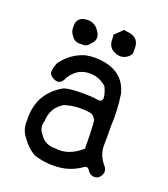

<svg xmlns="http://www.w3.org/2000/svg" viewBox="-127 -753 754 862"><g transform="rotate(20 250.0 -321.5)"><path d="M299 -644Q308 -652 316 -662Q327 -660 339 -659Q396 -652 391 -593Q395 -573 380 -561Q351 -535 314 -552Q282 -566 282 -603Q282 -614 280 -626Q290 -635 299 -644ZM129 -646Q181 -658 207 -614Q228 -580 198 -554Q184 -533 159 -537Q128 -532 111 -559Q97 -576 99 -599Q96 -635 129 -646ZM193 -496Q243 -506 291 -495Q382 -475 403 -386Q414 -313 410 -237Q411 -193 410 -147Q409 -101 439 -64Q466 -36 442 -7Q432 4 416 4Q396 2 385 -15Q377 -30 363 -25Q327 2 282 13Q207 28 133 4Q97 -17 73 -52Q44 -86 47 -131Q41 -256 145 -319Q157 -326 181.5 -329Q206 -332 244 -332Q282 -332 310 -327.5Q338 -323 336 -345.5Q334 -368 321 -395Q298 -416 267 -424Q189 -438 148 -373Q129 -323 86 -354Q70 -366 76 -386Q78 -402 86 -419Q127 -476 193 -496ZM309 -259Q287 -265 251 -264.5Q215 -264 179 -253Q124 -221 122 -155Q111 -120 136 -93Q161 -55 209 -57Q273 -47 335 -101Q335 -134 334 -168Q333 -201 331.5 -223.5Q330 -246 309 -259Z"/></g></svg>

Font: Kosefont JP
Style: Regular
Weight: 400
Designer: Nozomi Seto 瀬戸のぞみ
Version: Version 3.00;June 19, 2020